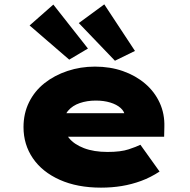

<svg xmlns="http://www.w3.org/2000/svg" viewBox="-20 -852 874 882"><path d="M444 10Q335 10 254.5 -26Q174 -62 131 -125Q88 -188 88 -268Q88 -331 113.5 -382.5Q139 -434 184.5 -470Q230 -506 290 -526Q350 -546 416 -546Q486 -546 544.5 -525.5Q603 -505 646.5 -468Q690 -431 713.5 -380Q737 -329 735 -268L734 -224H214L191 -332H573L554 -301V-319Q552 -340 534 -356Q516 -372 486.5 -381Q457 -390 420 -390Q380 -390 346.5 -378.5Q313 -367 293 -343.5Q273 -320 273 -284Q273 -248 296.5 -218.5Q320 -189 365.5 -171.5Q411 -154 474 -154Q535 -154 571 -166Q607 -178 625 -187L713 -64Q672 -37 628.5 -21Q585 -5 539.5 2.5Q494 10 444 10ZM508 -573 342 -746 459 -832 600 -618ZM298 -578 116 -735 225 -831 384 -629Z"/></svg>

Font: Lexend Peta Black
Style: Regular
Weight: 900
Version: Version 1.007